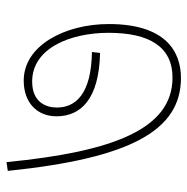

<svg xmlns="http://www.w3.org/2000/svg" viewBox="-13 -614 577 591"><g transform="rotate(-90 275.5 -318.5)"><path d="M497 -272C497 -407 431 -534 323 -534C254 -534 213 -492 213 -433C213 -359 265 -302 408 -299L411 -324C279 -326 240 -376 240 -432C240 -465 256 -508 320 -508C424 -508 470 -388 470 -273C470 -147 427 -76 332 -76C174 -76 104 -258 72 -587L45 -583C84 -204 170 -50 331 -50C413 -50 497 -98 497 -272Z"/></g></svg>

Font: Noto Sans Devanagari UI Thin
Style: Regular
Weight: 100
Designer: Jelle Bosma - Monotype Design Team
Foundry: Monotype Imaging Inc.
Version: Version 2.004